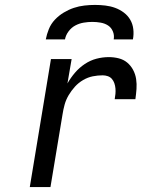

<svg xmlns="http://www.w3.org/2000/svg" viewBox="-20 -760 640 780"><path d="M101 0 187 -520H271L254 -421Q267 -444 284.5 -464.5Q302 -485 324.5 -500Q347 -515 372 -521.5Q397 -528 422 -528Q443 -528 462.5 -523Q482 -518 496.5 -506Q511 -494 520.5 -476.5Q530 -459 533 -439Q536 -419 534.5 -398.5Q533 -378 530 -357H446Q448 -368 449 -379Q450 -390 449 -401Q448 -412 444.5 -422Q441 -432 434.5 -439.5Q428 -447 418 -450.5Q408 -454 397 -454Q377 -454 357 -450Q337 -446 318 -435Q299 -424 284.5 -408Q270 -392 259 -373.5Q248 -355 242.5 -335Q237 -315 234 -295L185 0ZM166 -600Q170 -621 178.5 -642Q187 -663 203 -680Q219 -697 239 -709Q259 -721 280 -728Q301 -735 323 -737.5Q345 -740 366 -740Q387 -740 408 -737.5Q429 -735 448 -728Q467 -721 483 -709Q499 -697 509 -680Q519 -663 521.5 -642Q524 -621 520 -600H442Q445 -617 438.5 -632.5Q432 -648 419 -656.5Q406 -665 389 -668Q372 -671 355 -671Q338 -671 320 -668Q302 -665 286 -656.5Q270 -648 258.5 -632.5Q247 -617 244 -600Z"/></svg>

Font: Iosevka Extended Oblique
Style: Regular
Weight: 400
Width: 7
Italic angle: -9°
Monospace: yes
Designer: Belleve Invis
Foundry: Belleve Invis
Version: Version 32.0.1; ttfautohint (v1.8.4)